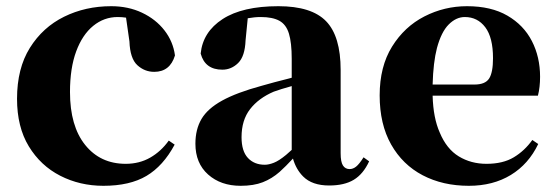

<svg xmlns="http://www.w3.org/2000/svg" viewBox="-20 -583 1797 620"><path d="M314 17Q238 17 174.5 -15.5Q111 -48 73 -110.5Q35 -173 35 -264Q35 -362 76.5 -428.5Q118 -495 187 -529Q256 -563 339 -563Q394 -563 438.5 -542Q483 -521 511 -485Q539 -449 545 -404Q529 -351 478 -351Q447 -351 423.5 -372.5Q400 -394 398 -449L387 -526Q374 -528 360 -528Q316 -528 281 -499.5Q246 -471 226 -417Q206 -363 206 -286Q206 -176 255 -115Q304 -54 386 -54Q430 -54 465 -74Q500 -94 525 -129L544 -116Q507 -47 453 -15Q399 17 314 17Z M757 17Q693 17 652 -19.5Q611 -56 611 -119Q611 -165 630.5 -198.5Q650 -232 697 -258Q744 -284 825 -306Q863 -317 915 -330Q918 -331 922 -332V-393Q922 -445 913 -474.5Q904 -504 882 -516Q860 -528 822 -528Q802 -528 780 -524L773 -453Q771 -401 749 -379.5Q727 -358 698 -358Q642 -358 628 -410Q635 -480 699 -521.5Q763 -563 879 -563Q986 -563 1033 -514.5Q1080 -466 1080 -357V-88Q1080 -60 1087.5 -48.5Q1095 -37 1109 -37Q1120 -37 1130 -45Q1140 -53 1154 -75L1172 -62Q1153 -21 1122.5 -2.5Q1092 16 1043 16Q988 16 959 -13Q936 -36 926 -71Q903 -46 883 -28Q858 -6 828.5 5.5Q799 17 757 17ZM922 -305Q886 -295 864 -287Q815 -266 787.5 -230.5Q760 -195 760 -140Q760 -95 780.5 -73Q801 -51 835 -51Q848 -51 864.5 -57.5Q881 -64 904 -83Q912 -90 922 -99ZM720 -509Q714 -507 708 -505Z M1494 17Q1410 17 1345 -17Q1280 -51 1243 -116.5Q1206 -182 1206 -275Q1206 -368 1246 -432.5Q1286 -497 1350.5 -530Q1415 -563 1488 -563Q1566 -563 1618.5 -532.5Q1671 -502 1697.5 -450.5Q1724 -399 1724 -335Q1724 -301 1717 -274H1377Q1379 -202 1400 -155Q1422 -102 1461.5 -78Q1501 -54 1551 -54Q1604 -54 1639 -75Q1674 -96 1699 -131L1718 -118Q1687 -53 1629.5 -18Q1572 17 1494 17ZM1377 -310H1512Q1547 -310 1559.5 -329.5Q1572 -349 1572 -395Q1572 -462 1547 -495Q1522 -528 1481 -528Q1453 -528 1429 -504Q1405 -480 1391 -428Q1379 -382 1377 -310Z"/></svg>

Font: Early Summer Mincho Heavy
Style: Regular
Weight: 900
Designer: GuiWonder
Version: Version 1.002